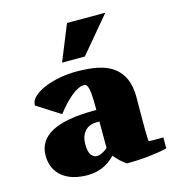

<svg xmlns="http://www.w3.org/2000/svg" viewBox="-109 -826 872 934"><g transform="rotate(-15 326.5 -359.5)"><path d="M239.3 -550.3 312.5 -730.5H505.4L354 -550.3ZM326.2 -226.6Q288.1 -226.6 266.8 -202.1Q245.6 -177.7 245.6 -137.7Q245.6 -99.1 257.6 -83.3Q269.5 -67.4 286.6 -67.4Q310.5 -67.4 340.8 -93.3V-226.6ZM621.1 -16.1Q527.8 4.9 417.5 4.9Q398.9 -7.8 384.3 -21.7Q369.6 -35.6 358.9 -49.8Q301.3 10.7 219.7 10.7Q180.7 10.7 148.4 1.5Q116.2 -7.8 93.3 -26.1Q70.3 -44.4 57.6 -71.5Q44.9 -98.6 44.9 -133.8Q44.9 -209 115.7 -246.8Q186.5 -284.7 331.1 -284.7H340.8V-301.3Q340.8 -362.3 335.2 -389.9Q329.6 -417.5 315.4 -417.5Q287.1 -417.5 251 -388.4Q214.8 -359.4 175.3 -308.1L57.6 -383.3Q57.6 -407.7 79.3 -427.5Q101.1 -447.3 135.5 -461.4Q169.9 -475.6 212.4 -483.2Q254.9 -490.7 296.4 -490.7Q356 -490.7 402.3 -481Q448.7 -471.2 480.5 -448Q512.2 -424.8 528.8 -387Q545.4 -349.1 545.4 -293.5Q545.4 -279.8 545.2 -261.7Q544.9 -243.7 544.9 -220.2V-133.8Q544.9 -109.9 545.7 -94.5Q546.4 -79.1 547.4 -72.3Q555.2 -71.8 563.2 -71.5Q571.3 -71.3 580.1 -71.3H621.1Z"/></g></svg>

Font: Tienne Black
Style: Regular
Weight: 900
Designer: vernon adams
Foundry: vernon adams
Version: Version 001.001